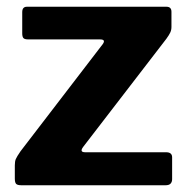

<svg xmlns="http://www.w3.org/2000/svg" viewBox="-20 -550 559 570"><path d="M44 0Q32 0 28 -4Q24 -8 24 -20V-59Q24 -71 27 -78Q30 -85 41 -101L285 -419Q295 -433 277 -433H64Q53 -433 49.5 -437Q46 -441 46 -451V-514Q46 -530 60 -530H474Q489 -530 489 -515V-470Q489 -461 485.5 -453.5Q482 -446 474 -435L227 -114Q215 -98 233 -98H473Q491 -98 491 -83V-18Q491 -10 486.5 -5Q482 0 471 0H44Z"/></svg>

Font: Libre Franklin
Style: Bold
Weight: 700
Designer: Pablo Impallari, Rodrigo Fuenzalida, Nhung Nguyen
Foundry: Impallari Type
Version: Version 3.000